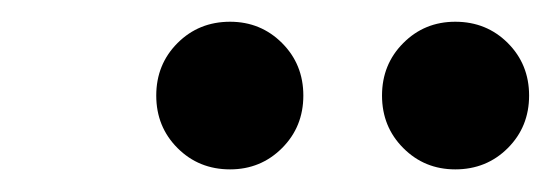

<svg xmlns="http://www.w3.org/2000/svg" viewBox="-20 -757 499 174"><path d="M392.6 -603.5Q364.7 -603.5 345.5 -622.8Q326.2 -642.1 326.2 -670.4Q326.2 -698.7 345.5 -718Q364.7 -737.3 392.6 -737.3Q420.9 -737.3 440.2 -718Q459.5 -698.7 459.5 -670.4Q459.5 -642.1 440.2 -622.8Q420.9 -603.5 392.6 -603.5ZM188.5 -603.5Q160.2 -603.5 140.9 -622.8Q121.6 -642.1 121.6 -670.4Q121.6 -698.7 140.9 -718Q160.2 -737.3 188.5 -737.3Q216.3 -737.3 235.6 -718Q254.9 -698.7 254.9 -670.4Q254.9 -642.1 235.6 -622.8Q216.3 -603.5 188.5 -603.5Z"/></svg>

Font: Reddit Sans Medium
Style: Italic
Weight: 500
Italic angle: -11.25°
Designer: Stephen Hutchings
Version: Version 1.013